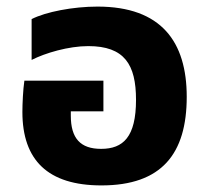

<svg xmlns="http://www.w3.org/2000/svg" viewBox="-20 -550 633 583"><path d="M288 13C471 13 547 -83 547 -256C547 -423 470 -530 276 -530C202 -530 119 -514 76 -492V-368C117 -389 188 -410 248 -410C358 -410 393 -354 393 -247C393 -134 354 -98 287 -98C224 -98 195 -130 195 -199V-212H294V-305H54C50 -278 48 -235 48 -210C48 -64 125 13 288 13Z"/></svg>

Font: Noto Sans Thai UI
Style: Bold
Weight: 700
Designer: Monotype Design Team
Foundry: Monotype Imaging Inc.
Version: Version 2.000